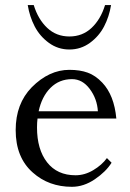

<svg xmlns="http://www.w3.org/2000/svg" viewBox="-20 -719 506 747"><path d="M87.9 -699.2H111.3Q128.4 -643.6 163.8 -610.4Q199.2 -577.1 250 -577.1Q300.8 -577.1 336.2 -610.4Q371.6 -643.6 388.7 -699.2H412.1Q404.8 -654.3 385 -616.2Q365.2 -578.1 329.8 -552.2Q294.4 -526.4 250 -526.4Q205.6 -526.4 170.2 -552.2Q134.8 -578.1 115 -616.2Q95.2 -654.3 87.9 -699.2ZM41 -212.9Q41 -315.4 103.5 -379.4Q170.9 -447.3 250 -447.3Q291 -447.3 321.3 -436.3Q351.6 -425.3 377.9 -397.5Q424.3 -348.6 432.6 -257.8H126Q124 -242.7 124 -223.1Q124 -137.7 163.3 -87.4Q202.6 -37.1 273.9 -37.1Q309.6 -37.1 343 -57.1Q376.5 -77.1 396 -104L414.1 -85.9Q392.1 -50.8 348.9 -21.5Q305.7 7.8 259.8 7.8Q169.9 7.8 107.9 -47.4Q41 -106 41 -212.9ZM130.4 -286.1H360.8Q357.9 -334.5 329.3 -372.8Q300.8 -411.1 260.3 -411.1Q210.4 -411.1 176.5 -377.2Q142.6 -343.3 130.4 -286.1Z"/></svg>

Font: Theano Old Style
Style: Regular
Weight: 400
Designer: Alexey Kryukov
Version: Version 2.00